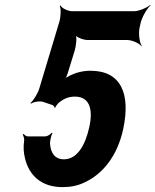

<svg xmlns="http://www.w3.org/2000/svg" viewBox="-20 -757 637 787"><path d="M287 -361C345 -361 363 -313 346 -236C330 -163 297 -104 242 -104C205 -104 187 -130 185 -170C185 -180 190 -204 195 -211L192 -213C187 -206 174 -198 166 -198H94C87 -198 80 -204 77 -208L73 -205C76 -201 80 -189 79 -181C75 -154 77 -131 82 -110C98 -39 149 10 236 10C270 10 300 4 328 -10C401 -44 461 -117 485 -228C516 -373 476 -467 351 -467C319 -467 290 -459 266 -447C258 -443 247 -437 243 -431L245 -429C249 -434 254 -447 257 -455L286 -549C292 -568 296 -605 290 -616L288 -614C295 -603 323 -593 339 -593H501C522 -593 552 -579 560 -567L561 -569C552 -582 547 -619 552 -643L556 -661C561 -685 582 -722 597 -735L596 -737C582 -725 549 -711 529 -711H276C259 -711 233 -723 228 -735L225 -732C231 -721 229 -686 223 -667L141 -394C135 -374 116 -343 105 -335L107 -332C118 -340 145 -344 158 -339L196 -326C199 -325 204 -318 204 -315H206C207 -319 215 -330 218 -333C237 -350 258 -361 287 -361Z"/></svg>

Font: Asimov
Style: EdgeExtremeIt
Weight: 500
Designer: Google
Version: Version 2.000980: 2014